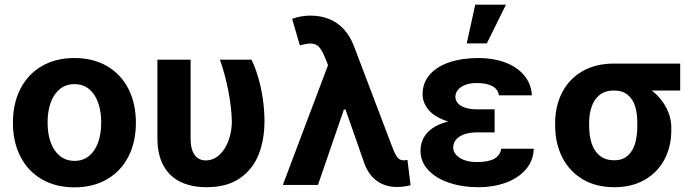

<svg xmlns="http://www.w3.org/2000/svg" viewBox="-20 -783 2957 813"><path d="M34.7 -263.2Q34.7 -344.9 66.5 -406.9Q98.2 -468.9 157.1 -503.1Q216.1 -537.3 295.2 -537.3Q374.3 -537.3 433.2 -503.1Q492.1 -468.9 523.7 -406.9Q555.4 -344.9 555.4 -263.2Q555.4 -181.9 523.7 -120Q492.1 -58.1 433.2 -23.9Q374.3 10.3 295.2 10.3Q216.1 10.3 157.1 -23.9Q98.2 -58.1 66.5 -120Q34.7 -181.9 34.7 -263.2ZM408.6 -264Q408.6 -311.1 395.6 -347.9Q382.6 -384.7 357.3 -405.7Q332 -426.7 296 -426.7Q259.2 -426.7 233.5 -405.9Q207.7 -385.1 194.6 -348.2Q181.5 -311.3 181.5 -264Q181.5 -216.9 194.6 -180.2Q207.7 -143.6 233.5 -122.7Q259.2 -101.8 296 -101.8Q332 -101.8 357.3 -122.7Q382.6 -143.6 395.6 -180.3Q408.6 -217.1 408.6 -264Z M787.1 -530.4V-196.6Q787.1 -163.2 795.7 -142.4Q804.4 -121.7 818.5 -112.8Q832.7 -103.8 850.9 -103.8Q883.8 -103.8 909.1 -127.2Q934.4 -150.7 948 -188.7Q961.6 -226.7 961.8 -269.3Q960 -331.5 946.3 -400.7Q932.6 -469.9 911.2 -530.4H1044.6Q1059.7 -500.6 1072.4 -458.5Q1085.1 -416.4 1092.5 -367.2Q1099.9 -317.9 1099.9 -269.3Q1099.7 -188.1 1073.9 -125.6Q1048.1 -63.1 993.4 -26.7Q938.7 9.7 855.3 9.7Q791 9.7 744.5 -12.7Q698 -35 672.3 -81.4Q646.6 -127.8 646.6 -198V-530.4Z M1524.4 -86.8 1433.1 -347.4 1376.3 -489 1356.4 -538.7Q1343.9 -569.4 1331.6 -583.2Q1319.4 -597 1300.7 -598.5Q1281.9 -599.9 1249.8 -590.7L1217 -703.3Q1235.1 -710 1254.3 -713.4Q1273.6 -716.9 1294.7 -716.9Q1338.5 -716.9 1374.4 -702.2Q1410.3 -687.5 1436.6 -658.5Q1462.9 -629.5 1478.7 -587.8L1641.4 -159.5Q1641.8 -158.2 1642.5 -156.9Q1650.3 -136.3 1656.5 -125.6Q1662.6 -114.9 1670.4 -109.6Q1678.2 -104.2 1690.3 -104.2Q1692.3 -104.2 1694.4 -104.4Q1696.4 -104.5 1698.6 -104.9Q1701.5 -105.1 1705.3 -105.6L1718.6 1.2Q1708 4.4 1691.7 6.6Q1675.3 8.8 1660.8 8.8Q1629.1 8.8 1602.6 -2.1Q1576.2 -13 1556.3 -34.4Q1536.4 -55.7 1524.4 -86.8ZM1388 -557.5 1477.5 -319.2H1436.2L1326.4 0H1177.7Z M2074.4 -277.8V-222.4H1999.6Q1971.7 -222.4 1949.2 -215.5Q1926.7 -208.6 1912.9 -193.9Q1899.2 -179.2 1899 -158.3Q1899.2 -141.5 1911.2 -127.6Q1923.2 -113.6 1945.8 -105.2Q1968.3 -96.8 1999.7 -96.8Q2048.1 -96.8 2073.1 -110.9Q2098.1 -125.1 2102.2 -153.1H2240.3Q2238.1 -101.5 2206 -64.9Q2173.9 -28.3 2121.5 -9.3Q2069 9.7 2006.5 9.7Q1937.2 9.7 1881.3 -9.3Q1825.5 -28.2 1793.1 -63.2Q1760.7 -98.2 1760.5 -144.4Q1760.7 -183.4 1783 -213.3Q1805.2 -243.2 1851.7 -260.5Q1898.1 -277.8 1969.1 -277.8ZM1769.4 -384.3Q1769.6 -432.5 1799.8 -467Q1829.9 -501.6 1883.2 -519.4Q1936.5 -537.3 2005.9 -537.3Q2068.7 -537.3 2119.3 -518.4Q2169.9 -499.5 2199.7 -463.7Q2229.5 -427.9 2232.2 -379.3H2092.5Q2088.9 -405.4 2064.6 -418.4Q2040.3 -431.4 1998.9 -431.4Q1970.3 -431.4 1950 -423.6Q1929.7 -415.8 1919.1 -402.5Q1908.4 -389.2 1908.2 -373.4Q1908.4 -357 1919.3 -345.2Q1930.2 -333.3 1950.7 -326.7Q1971.1 -320 1999.6 -320H2074.4V-257.3H1969.1Q1903.6 -257.3 1858.7 -275.1Q1813.8 -292.9 1791.7 -321.5Q1769.6 -350.1 1769.4 -384.3ZM1992.3 -763.1H2122.3L2041.4 -599.2H1956.3Z M2580.1 -513.8Q2586.2 -511.5 2592.1 -505.6Q2598.1 -499.8 2605.9 -491.7Q2614.1 -479 2622.8 -469Q2631.6 -459.1 2644.4 -449.7Q2657.1 -440.2 2674.7 -434.9Q2712.9 -422.3 2747.2 -393.8Q2781.5 -365.3 2802 -325.4Q2822.5 -285.5 2822.5 -241.7V-232Q2822.7 -163.6 2794.2 -108.9Q2765.7 -54.1 2711 -22.2Q2656.4 9.7 2581.5 9.7Q2503.2 9.7 2446.7 -24.3Q2390.2 -58.3 2360.5 -117.3Q2330.9 -176.4 2330.7 -251.4V-262.4Q2330.9 -334.7 2360.4 -391.6Q2389.8 -448.6 2445.9 -481.2Q2502.1 -513.8 2580.1 -513.8ZM2581.5 -104.4Q2616.3 -104.4 2638 -123.8Q2659.7 -143.2 2669.3 -175.8Q2678.8 -208.3 2678.6 -251.4V-262.4Q2678.8 -301.9 2669.3 -332.8Q2659.7 -363.6 2637.5 -381.7Q2615.3 -399.7 2580.1 -399.7Q2543.3 -399.7 2519.9 -381.7Q2496.6 -363.6 2485.7 -332.7Q2474.8 -301.7 2474.6 -262.4V-251.4Q2474.8 -208.1 2485.3 -175.7Q2495.8 -143.2 2519.5 -123.8Q2543.2 -104.4 2581.5 -104.4ZM2860.2 -399.7H2580.1V-513.8H2860.2Z"/></svg>

Font: Pretendard Variable
Style: Regular
Weight: 400
Designer: Base glyphs from Inter by Rasmus Andersson; Hangul glyphs from Noto Sans CJK(Source Han Sans) by Jang Soo-young and Kang
Foundry: Kil Hyung-jin
Version: Version 1.100;FEAKit 1.0